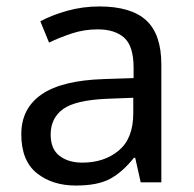

<svg xmlns="http://www.w3.org/2000/svg" viewBox="-20 -565 601 595"><path d="M288 -545Q386 -545 433 -502Q480 -459 480 -365V0H416L399 -76H395Q360 -32 321.5 -11Q283 10 215 10Q142 10 94 -28.5Q46 -67 46 -149Q46 -229 109 -272.5Q172 -316 303 -320L394 -323V-355Q394 -422 365 -448Q336 -474 283 -474Q241 -474 203 -461.5Q165 -449 132 -433L105 -499Q140 -518 188 -531.5Q236 -545 288 -545ZM314 -259Q214 -255 175.5 -227Q137 -199 137 -148Q137 -103 164.5 -82Q192 -61 235 -61Q303 -61 348 -98.5Q393 -136 393 -214V-262Z"/></svg>

Font: Noto Sans Old Italic
Style: Regular
Weight: 400
Designer: Monotype Design Team
Foundry: Monotype Imaging Inc.
Version: Version 2.003; ttfautohint (v1.8.4.7-5d5b)